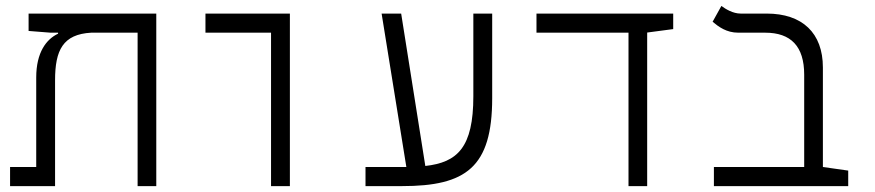

<svg xmlns="http://www.w3.org/2000/svg" viewBox="-20 -632 2970 652"><path d="M510.7 0V-585.9H77.1V-526.9L151.9 -521H177.2V-517.6C137.7 -499 103 -454.6 103 -368.7V-64.9H14.2V0H167V-359.4C167 -461.9 193.8 -515.6 289.6 -521H447.3V0Z M900.4 0H964.4V-585.9H677.7V-521H900.4Z M1221.2 0H1345.2C1562 0 1651.4 -63.5 1651.4 -298.8V-585.9H1587.4V-305.2C1587.4 -130.9 1533.2 -80.6 1424.3 -68.4L1342.3 -585.9H1275.9L1359.9 -64.9C1356.4 -64.9 1353 -64.9 1349.6 -64.9H1221.2Z M2114.3 0H2177.7V-521.5L2266.1 -533.2V-585.9H1801.8V-521H2114.3Z M2860.4 -52.7 2774.4 -64.9V-402.8C2774.4 -520 2704.6 -585.9 2583.5 -585.9H2495.1C2468.8 -585.9 2444.3 -601.1 2429.7 -611.8L2399.9 -558.1C2419.9 -541.5 2446.3 -521 2487.3 -521H2578.6C2665.5 -521 2710.9 -475.1 2710.9 -378.4V-64.9H2404.3V0H2860.4Z"/></svg>

Font: Cascadia Mono Light
Style: Regular
Weight: 300
Monospace: yes
Designer: Aaron Bell
Foundry: Saja Typeworks
Version: Version 2404.023